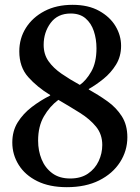

<svg xmlns="http://www.w3.org/2000/svg" viewBox="-20 -764 579 796"><path d="M257 12Q185 12 134.5 -13Q84 -38 57.5 -80.5Q31 -123 31 -173Q31 -221 53.5 -257Q76 -293 112 -320.5Q148 -348 188 -368V-370Q134 -403 97 -444.5Q60 -486 60 -551Q60 -605 87.5 -648.5Q115 -692 164.5 -718Q214 -744 281 -744Q346 -744 391 -719Q436 -694 459 -655.5Q482 -617 482 -574Q482 -530 461 -496Q440 -462 409 -437Q378 -412 348 -395V-393Q389 -370 425.5 -344Q462 -318 485 -282Q508 -246 508 -195Q508 -139 477.5 -91.5Q447 -44 391 -16Q335 12 257 12ZM222 -350Q186 -323 162 -281.5Q138 -240 138 -181Q138 -139 152.5 -103.5Q167 -68 196.5 -46Q226 -24 271 -24Q315 -24 344.5 -44Q374 -64 389 -96Q404 -128 404 -163Q404 -207 378.5 -238.5Q353 -270 311.5 -296Q270 -322 222 -350ZM311 -412Q337 -430 358.5 -467.5Q380 -505 380 -564Q380 -602 369 -635Q358 -668 334.5 -688Q311 -708 273 -708Q219 -708 190 -669Q161 -630 161 -578Q161 -539 181 -510.5Q201 -482 235 -458.5Q269 -435 311 -412Z"/></svg>

Font: Tiro Devanagari Marathi
Style: Regular
Weight: 400
Designer: Devanagari: John Hudson & Fiona Ross. Latin: John Hudson.
Foundry: Tiro Typeworks Ltd.
Version: Version 1.52